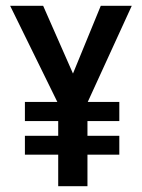

<svg xmlns="http://www.w3.org/2000/svg" viewBox="-20 -643 490 663"><path d="M282 0H181V-109H66V-174H181V-225H66V-291H178L15 -623H129L232 -389L328 -623H435L283 -291H392V-225H282V-174H392V-109H282Z"/></svg>

Font: Inconsolata SemiCondensed Bold
Style: Regular
Weight: 700
Width: 4
Monospace: yes
Designer: Raph Levien, Cyreal, Brenton Simpson
Foundry: Raph Levien, Cyreal, Google
Version: Version 3.001; ttfautohint (v1.8.2.53-6de2)